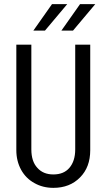

<svg xmlns="http://www.w3.org/2000/svg" viewBox="-20 -908 519 936"><path d="M59.6 -175.8V-690.4H132.8V-179.7Q132.8 -121.1 162.1 -89.8Q190.4 -57.6 240.2 -57.6Q291 -57.6 318.4 -89.8Q346.7 -123 346.7 -179.7V-690.4H419.9V-175.8Q419.9 -92.8 370.1 -43Q320.3 7.8 240.2 7.8Q188.5 7.8 147.5 -15.6Q106.4 -38.1 83 -80.1Q59.6 -123 59.6 -175.8ZM233.4 -887.7H307.6L199.2 -758.8H142.6ZM370.1 -887.7H444.3L335.9 -758.8H279.3Z"/></svg>

Font: Dinish Condensed
Style: Regular
Weight: 400
Width: 3
Designer: Bert Driehuis
Foundry: Playbeing
Version: Version 3.006; git-39231f3c-release